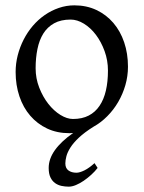

<svg xmlns="http://www.w3.org/2000/svg" viewBox="-20 -489 543 726"><path d="M388.2 -222.2Q388.2 -260.7 375.5 -295.7Q362.8 -330.6 342.8 -357.2Q322.8 -383.8 297.4 -399.4Q272 -415 247.1 -415Q210 -415 184.6 -400.9Q159.2 -386.7 143.8 -362.1Q128.4 -337.4 121.6 -303.7Q114.7 -270 114.7 -231Q114.7 -192.4 128.4 -157.5Q142.1 -122.6 162.8 -96.2Q183.6 -69.8 208.5 -54.4Q233.4 -39.1 255.9 -39.1Q290.5 -39.1 315.4 -52Q340.3 -64.9 356.4 -88.9Q372.6 -112.8 380.4 -146.5Q388.2 -180.2 388.2 -222.2ZM349.1 146Q338.9 159.2 325 171.9Q311 184.6 296.4 194.6Q281.7 204.6 267.1 210.7Q252.4 216.8 240.2 216.8Q226.1 216.8 212.4 213.9Q198.7 210.9 188 203.1Q177.2 195.3 170.7 181.6Q164.1 168 164.1 146Q164.1 111.8 187.5 78.9Q210.9 45.9 256.8 13.7Q252.9 14.2 249.5 14.4Q246.1 14.6 242.2 14.6Q195.8 14.6 158.4 -2.9Q121.1 -20.5 94.5 -51.3Q67.9 -82 53.5 -124.5Q39.1 -167 39.1 -216.8Q39.1 -249 47.1 -280.3Q55.2 -311.5 69.6 -339.6Q84 -367.7 104.2 -391.4Q124.5 -415 149.2 -432.1Q173.8 -449.2 202.4 -459Q231 -468.8 261.2 -468.8Q307.1 -468.8 344.5 -451.2Q381.8 -433.6 408.4 -402.6Q435.1 -371.6 449.5 -329.1Q463.9 -286.6 463.9 -236.8Q463.9 -201.2 454.1 -167.2Q444.3 -133.3 427 -103.5Q409.7 -73.7 385.7 -49.6Q361.8 -25.4 333.5 -9.8Q299.3 11.7 278.3 31.5Q257.3 51.3 246.1 69.1Q234.9 86.9 231 102.1Q227.1 117.2 227.1 128.9Q227.1 147 238.8 155.5Q250.5 164.1 269 164.1Q281.2 164.1 299.1 155.3Q316.9 146.5 337.4 127.9Z"/></svg>

Font: Gentium Plus Phon
Style: Regular
Weight: 400
Designer: J. Victor Gaultney, Annie Olsen, Iska Routamaa, Becca Hirsbrunner
Foundry: SIL International
Version: Version 5.000